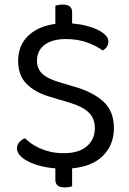

<svg xmlns="http://www.w3.org/2000/svg" viewBox="-20 -722 562 836"><path d="M393 -164Q393 -206 366.5 -232Q340 -258 283 -275L196 -301Q132 -320 95.5 -357Q59 -394 59 -457Q59 -524 102.5 -566Q146 -608 221 -618V-697Q226 -699 234.5 -700.5Q243 -702 254 -702Q294 -702 294 -669V-620Q328 -617 357 -609.5Q386 -602 407 -591.5Q428 -581 440 -568Q452 -555 452 -542Q452 -528 445 -518Q438 -508 427 -502Q401 -522 359.5 -537Q318 -552 267 -552Q208 -552 174.5 -527Q141 -502 141 -457Q141 -422 165 -400Q189 -378 245 -362L306 -344Q385 -321 430.5 -279.5Q476 -238 476 -164Q476 -92 429 -44.5Q382 3 294 11V89Q289 91 281 92.5Q273 94 262 94Q221 94 221 61V11Q183 8 152 -0.5Q121 -9 99 -21Q77 -33 65.5 -47Q54 -61 54 -75Q54 -92 64.5 -103.5Q75 -115 89 -120Q100 -109 116 -97.5Q132 -86 153 -76.5Q174 -67 200 -61Q226 -55 257 -55Q324 -55 358.5 -85.5Q393 -116 393 -164Z"/></svg>

Font: Baloo 2 Latin
Style: Regular
Weight: 400
Designer: Sarang Kulkarni and Ek Type
Foundry: Ek Type
Version: Version 1.001